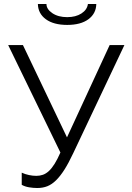

<svg xmlns="http://www.w3.org/2000/svg" viewBox="-20 -936 662 963"><path d="M167 7Q147 7 126 3.5Q105 0 89 -9V-70Q106 -62 125.5 -58Q145 -54 162 -54Q180 -54 195.5 -59.5Q211 -65 225.5 -78.5Q240 -92 254 -114.5Q268 -137 283 -171L21 -710H95L316 -247L530 -710H604L347 -167Q324 -118 303 -85Q282 -52 261 -31.5Q240 -11 217.5 -2Q195 7 167 7ZM317 -811Q249 -811 210 -839.5Q171 -868 170 -916H213Q213 -890 242.5 -870Q272 -850 317 -850Q360 -850 388.5 -868.5Q417 -887 421 -916H463Q462 -868 423.5 -839.5Q385 -811 317 -811Z"/></svg>

Font: Oxford Sans
Style: Regular
Weight: 400
Designer: Matt McInerney, Pablo Impallari, Rodrigo Fuenzalida
Foundry: Matt McInerney, Pablo Impallari, Rodrigo Fuenzalida
Version: Version 3.000g; ttfautohint (v1.5) -l 8 -r 28 -G 28 -x 14 -D